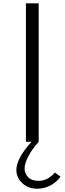

<svg xmlns="http://www.w3.org/2000/svg" viewBox="-20 -845 385 1144"><path d="M210.5 0V-825H134.5V0H168C110 62.5 77.5 121 77.5 167.5C77.5 198 89.5 224.5 113 246.5C136.5 268.5 166.5 279.5 203 279.5C256.5 279.5 310 252 340.5 207.5L307 183C277.5 217 246 232.5 209.5 232.5C182 232.5 161.5 225 147.5 210.5C133.5 196 126.5 178.5 126.5 159C126.5 138.5 134 114.5 149 86C163.5 57.5 184 29 210.5 0Z"/></svg>

Font: Spartan
Style: Regular
Weight: 400
Designer: Matt Bailey, Mirko Velimirovic
Foundry: Matt Bailey
Version: Version 1.003